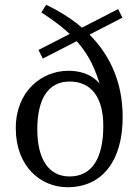

<svg xmlns="http://www.w3.org/2000/svg" viewBox="-20 -770 585 803"><path d="M262 13C410 13 493 -100 493 -280C493 -513 358 -662 173 -750L153 -718C303 -621 371 -538 409 -372L421 -377C397 -442 339 -474 266 -474C155 -474 46 -389 46 -234C46 -73 151 13 262 13ZM271 -32C186 -32 136 -101 136 -229C136 -357 182 -429 271 -429C358 -429 412 -368 412 -243C412 -110 366 -32 271 -32ZM159 -525 492 -696 474 -732 141 -561 159 -525Z"/></svg>

Font: Source Serif Variable
Style: Regular
Weight: 389
Designer: Frank Grießhammer
Foundry: Adobe Systems Incorporated
Version: Version 3.001;hotconv 1.0.111;makeotfexe 2.5.65597